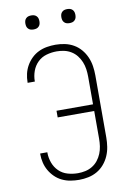

<svg xmlns="http://www.w3.org/2000/svg" viewBox="-100 -984 701 1051"><g transform="rotate(-10 250.0 -458.0)"><path d="M253 8Q229 8 205 4Q181 0 159 -10.5Q137 -21 119.5 -38Q102 -55 90 -76Q78 -97 72.5 -120.5Q67 -144 67 -168V-171H107V-169Q107 -140 117 -112.5Q127 -85 147.5 -65Q168 -45 196 -37Q224 -29 253 -29Q274 -29 294.5 -33.5Q315 -38 333 -49Q351 -60 364 -76.5Q377 -93 385 -112.5Q393 -132 396 -153Q399 -174 399 -195V-349H196V-386H399V-540Q399 -561 396 -582Q393 -603 385 -622.5Q377 -642 364 -658.5Q351 -675 333 -686Q315 -697 294.5 -701.5Q274 -706 253 -706Q224 -706 196 -698Q168 -690 147.5 -670Q127 -650 117 -622.5Q107 -595 107 -566V-564H67V-567Q67 -591 72.5 -614.5Q78 -638 90 -659Q102 -680 119.5 -697Q137 -714 159 -724.5Q181 -735 205 -739Q229 -743 253 -743Q279 -743 305 -737.5Q331 -732 353.5 -719Q376 -706 393 -686Q410 -666 420.5 -642Q431 -618 435 -592Q439 -566 439 -540V-195Q439 -169 435 -143Q431 -117 420.5 -93Q410 -69 393 -49Q376 -29 353.5 -16Q331 -3 305 2.5Q279 8 253 8ZM350 -846Q342 -846 334.5 -848Q327 -850 321 -856Q315 -862 313 -869.5Q311 -877 311 -885Q311 -893 313 -900.5Q315 -908 321 -914Q327 -920 334.5 -922Q342 -924 350 -924Q358 -924 365.5 -922Q373 -920 379 -914Q385 -908 387 -900.5Q389 -893 389 -885Q389 -877 387 -869.5Q385 -862 379 -856Q373 -850 365.5 -848Q358 -846 350 -846ZM150 -846Q142 -846 134.5 -848Q127 -850 121 -856Q115 -862 113 -869.5Q111 -877 111 -885Q111 -893 113 -900.5Q115 -908 121 -914Q127 -920 134.5 -922Q142 -924 150 -924Q158 -924 165.5 -922Q173 -920 179 -914Q185 -908 187 -900.5Q189 -893 189 -885Q189 -877 187 -869.5Q185 -862 179 -856Q173 -850 165.5 -848Q158 -846 150 -846Z"/></g></svg>

Font: Iosevka Curly Extralight
Style: Regular
Weight: 200
Monospace: yes
Designer: Belleve Invis
Foundry: Belleve Invis
Version: Version 22.1.2; ttfautohint (v1.8.4)